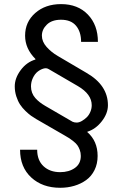

<svg xmlns="http://www.w3.org/2000/svg" viewBox="-20 -757 591 925"><path d="M451.7 -555.4Q451.7 -636.4 403.4 -686.8Q355.1 -737.2 274.1 -737.2Q198.5 -737.2 149.7 -694.2Q100.9 -651.3 100.9 -585.2Q100.9 -522.7 150.6 -473V-470.2Q108.3 -457.7 79.7 -419.2Q51.1 -380.7 51.1 -340.9Q51.1 -315.7 58.6 -292.6Q66.1 -269.5 76.7 -253.4Q87.4 -237.2 102.6 -222.5Q117.9 -207.7 129.6 -199.4Q141.3 -191.1 154.8 -183.2L292.6 -103.7Q307.2 -95.2 314.3 -90.7Q321.4 -86.3 333.8 -76.3Q346.2 -66.4 352.6 -57.5Q359 -48.7 364.2 -35Q369.3 -21.3 369.3 -5.7Q369.3 32 340.7 52.2Q312.1 72.4 269.9 72.4Q220.5 72.4 189.8 43.9Q159.1 15.3 159.1 -35.5H76.7Q76.7 48.3 130.5 98Q184.3 147.7 269.9 147.7Q305.8 147.7 337.7 138.3Q369.7 128.9 395.1 110.6Q420.5 92.3 435.4 62.3Q450.3 32.3 450.3 -5.7Q450.3 -77.4 400.6 -120.7V-122.2Q441.1 -134.9 470.5 -172.8Q500 -210.6 500 -250Q500 -346.6 396.3 -406.2L258.5 -487.2Q227.3 -505.3 204.5 -530.9Q181.8 -556.5 181.8 -585.2Q181.8 -615.1 205.8 -638.5Q229.8 -661.9 274.1 -661.9Q322.1 -661.9 346.4 -632.8Q370.7 -603.7 370.7 -555.4ZM421.9 -250Q421.9 -233.3 415.1 -217.7Q408.4 -202.1 397.9 -191.9Q387.4 -181.8 374.8 -174.4Q362.2 -166.9 350.5 -166.5Q338.8 -166.2 329.5 -170.5L197.4 -247.2Q182.5 -256 171.5 -264.6Q160.5 -273.1 150.2 -284.6Q139.9 -296.2 134.6 -310.4Q129.3 -324.6 129.3 -340.9Q129.3 -362.2 138.5 -381.6Q147.7 -400.9 160.9 -411.4Q174 -421.9 189.1 -426.5Q204.2 -431.1 215.9 -423.3L355.1 -342.3Q421.9 -303.3 421.9 -250Z"/></svg>

Font: Inter-Regular
Style: Regular
Weight: 500
Designer: Rasmus Andersson
Foundry: rsms
Version: ""